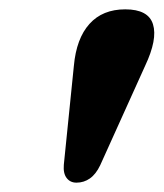

<svg xmlns="http://www.w3.org/2000/svg" viewBox="-20 -803 350 411"><path d="M143.6 -412Q130.4 -412 122.8 -421.8Q115.1 -431.6 116.6 -450.1L138.1 -661.8Q143.4 -720.6 171.5 -751.8Q199.5 -783 248.1 -783Q297.6 -783 307.5 -751Q317.5 -719 290.7 -662.2L194.5 -449.3Q185.3 -430 172.4 -421Q159.6 -412 143.6 -412Z"/></svg>

Font: Fraunces
Style: Italic
Weight: 900
Italic angle: -16°
Version: Version 1.000;[0bf87f6ff]